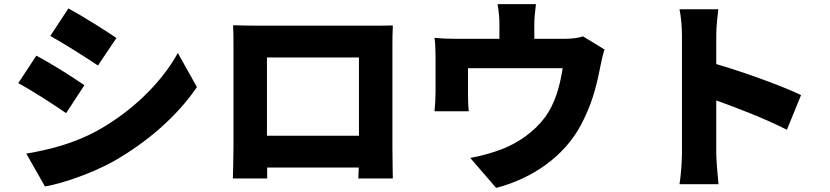

<svg xmlns="http://www.w3.org/2000/svg" viewBox="-20 -846 4040 935"><path d="M313 -805 225 -671C295 -632 397 -567 457 -527L547 -661C490 -700 383 -767 313 -805ZM108 -98 199 62C285 48 432 -4 534 -61C700 -156 843 -281 939 -422L846 -588C767 -444 623 -303 451 -208C338 -147 221 -117 108 -98ZM157 -575 69 -441C140 -403 241 -337 302 -295L391 -431C335 -470 229 -537 157 -575Z M1728 -566V-185H1280V-566ZM1891 -614C1891 -648 1891 -689 1893 -722C1853 -721 1815 -721 1788 -721H1230C1201 -721 1156 -722 1115 -723C1117 -692 1117 -646 1117 -614V-128C1117 -73 1114 23 1114 23H1281V-30H1727L1725 23H1893C1893 23 1891 -83 1891 -126Z M2819 -669C2799 -662 2772 -657 2728 -657H2582V-724C2582 -757 2584 -776 2590 -826H2403C2411 -776 2412 -757 2412 -724V-657H2203C2163 -657 2133 -658 2096 -662C2100 -637 2101 -594 2101 -571V-399C2101 -368 2099 -333 2096 -304H2263C2260 -326 2259 -361 2259 -386V-514H2720C2706 -423 2683 -343 2635 -276C2581 -203 2505 -153 2433 -123C2386 -104 2322 -86 2270 -77L2396 69C2571 24 2729 -84 2811 -241C2857 -329 2882 -410 2902 -515C2906 -535 2915 -579 2924 -605Z M3881 -383C3797 -424 3603 -495 3468 -534V-671C3468 -719 3474 -763 3478 -801H3289C3297 -763 3301 -711 3301 -671V-100C3301 -59 3296 8 3289 51H3479C3474 6 3468 -73 3468 -100V-357C3574 -319 3711 -266 3812 -214Z"/></svg>

Font: Noto Sans Korean Black
Style: Bold
Weight: 900
Designer: Ryoko NISHIZUKA (kana & ideographs); Paul D. Hunt (Latin, Greek & Cyrillic); Wenlong ZHANG (bopomofo); Sandoll Communica
Foundry: Adobe Systems Incorporated
Version: Version 1.000;PS 1;hotconv 1.0.78;makeotf.lib2.5.61930